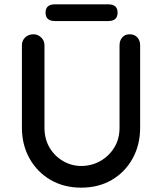

<svg xmlns="http://www.w3.org/2000/svg" viewBox="-20 -859 748 885"><path d="M578 -701Q600 -701 613 -686.5Q626 -672 626 -650V-271Q626 -191 591 -128Q556 -65 495 -29.5Q434 6 354 6Q275 6 213.5 -29.5Q152 -65 116.5 -128Q81 -191 81 -271V-650Q81 -672 96 -686.5Q111 -701 135 -701Q154 -701 169.5 -686.5Q185 -672 185 -650V-271Q185 -218 208.5 -178.5Q232 -139 271 -116.5Q310 -94 354 -94Q402 -94 442 -116.5Q482 -139 506.5 -178.5Q531 -218 531 -271V-650Q531 -672 543.5 -686.5Q556 -701 578 -701ZM233 -762Q190 -762 190 -801Q190 -839 233 -839H479Q522 -839 522 -801Q522 -762 479 -762Z"/></svg>

Font: Quicksand SemiBold
Style: Regular
Weight: 600
Designer: Andrew Paglinawan
Foundry: Andrew Paglinawan
Version: Version 3.006